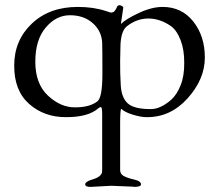

<svg xmlns="http://www.w3.org/2000/svg" viewBox="-20 -441 851 746"><path d="M565.9 -17.1Q604 -17.1 646 -54.2Q667 -73.2 681.6 -109.4Q696.3 -145.5 695.8 -196.3Q696.3 -247.1 681.6 -285.2Q667 -323.2 644 -339.8Q601.1 -369.1 556.6 -369.1Q512.2 -369.1 474.1 -339.8Q451.2 -323.2 448.2 -269L446.8 -205.1Q446.3 -157.2 449.2 -109.4Q452.1 -61.5 476.1 -39.6Q500 -17.1 565.9 -17.1ZM158.2 -334.5Q117.2 -287.1 117.2 -201.2Q117.2 -115.2 166.5 -69.3Q215.8 -23.4 272 -23.9Q328.1 -23.9 357.9 -46.9Q377.9 -60.5 377.9 -155.3Q377.9 -250 377 -274.9Q375 -320.3 340.3 -351.1Q305.7 -381.8 252 -381.8Q198.2 -381.8 158.2 -334.5ZM334 257.8Q335 257.8 337.9 256.8Q371.1 247.1 376 230Q377 225.1 377 220.2V4.9Q377 -24.9 372.1 -24.9Q367.2 -24.9 361.8 -20Q322.8 14.2 237.3 14.2Q151.9 14.6 93.3 -37.1Q34.7 -88.9 35.2 -186.5Q35.2 -284.2 103.5 -349.1Q171.9 -414.1 282.2 -414.1Q344.2 -414.1 392.1 -397.9L410.2 -392.1Q419.9 -392.1 424.8 -397.5Q429.7 -402.8 436 -417Q439.9 -420.9 443.8 -420.9Q447.3 -420.9 453.1 -418Q459 -415 459 -411.1Q450.2 -355 450.2 -351.1V-348.1Q469.2 -367.2 519.5 -390.6Q569.8 -414.1 611.8 -414.1Q686 -414.1 731 -357.4Q775.9 -300.8 775.9 -217.3Q775.9 -133.8 709.5 -59.6Q643.1 14.6 550.8 14.2Q529.3 14.6 497.1 4.9Q464.8 -4.9 451.2 -18.1Q447.3 -18.1 446.8 33.2V220.2Q446.8 235.4 461.4 243.2Q476.1 251 502 256.8Q528.3 262.7 527.8 275.9Q527.8 284.7 502 285.2L496.1 284.2L412.1 280.8L332 285.2Q311 285.2 311 275.4Q311 265.6 334 257.8Z"/></svg>

Font: EBGaramond
Style: Regular
Weight: 400
Version: Version 000.012g